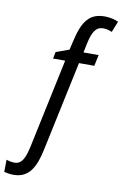

<svg xmlns="http://www.w3.org/2000/svg" viewBox="-222 -824 716 1123"><g transform="rotate(10 136.5 -262.5)"><path d="M-59 240C35 240 70 167 92 62L205 -470H296L310 -536H220L231 -589C247 -665 268 -695 311 -695C329 -695 346 -690 362 -683L388 -748C367 -758 336 -765 307 -765C216 -765 177 -713 149 -590L137 -538L59 -510L51 -470H123L12 54C-4 128 -21 169 -66 169C-84 169 -100 165 -114 160L-115 232C-99 237 -80 240 -59 240Z"/></g></svg>

Font: Noto Sans Display SemiCondensed
Style: Italic
Weight: 400
Width: 4
Italic angle: -12°
Designer: Monotype Design Team
Foundry: Monotype Imaging Inc.
Version: Version 1.900